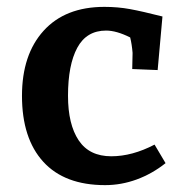

<svg xmlns="http://www.w3.org/2000/svg" viewBox="-20 -526 543 559"><path d="M44 -247Q44 -367 107 -436.5Q170 -506 284 -506Q323 -506 358.5 -499.5Q394 -493 453 -478L439 -322L365 -325L366 -372Q364 -397 359 -417Q319 -437 289 -437Q232 -437 205 -387Q178 -337 178 -247Q178 -164 209 -117.5Q240 -71 304 -71Q365 -71 430 -105L462 -51Q423 -20 378 -3.5Q333 13 286 13Q168 13 106 -55Q44 -123 44 -247Z"/></svg>

Font: Andada Pro
Style: Bold
Weight: 700
Designer: Carolina Giovagnoli
Foundry: Huerta Tipografica
Version: Version 3.005; ttfautohint (v1.8.4)